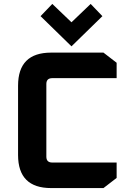

<svg xmlns="http://www.w3.org/2000/svg" viewBox="-20 -958 664 978"><path d="M72 -168.4V-521.6Q72 -690 240.4 -690H507L574.1 -638.3V-559.9H246.1Q216.1 -559.9 216.1 -530.1V-159.9Q216.1 -130.1 246.1 -130.1H574.1V-51.7L507 0H240.4Q72 0 72 -168.4ZM186.6 -875.7 246.4 -938 344.1 -844.5 441.8 -938 501.6 -875.7 344.1 -722Z"/></svg>

Font: Oxanium ExtraLight
Style: Regular
Weight: 200
Designer: Severin Meyer
Version: Version 2.000